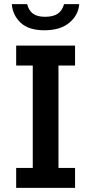

<svg xmlns="http://www.w3.org/2000/svg" viewBox="-20 -906 440 926"><path d="M58 0V-96H138V-590H58V-686H342V-590H262V-96H342V0ZM194 -760Q118 -760 79.5 -796.5Q41 -833 37 -886H111Q119 -854 140 -839.5Q161 -825 197 -825Q236 -825 258 -839.5Q280 -854 289 -886H362Q358 -833 314.5 -796.5Q271 -760 194 -760Z"/></svg>

Font: Chivo Medium Medium
Style: Regular
Weight: 500
Version: Version 2.002